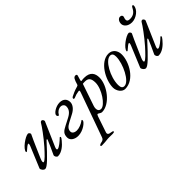

<svg xmlns="http://www.w3.org/2000/svg" viewBox="-33 -1281 2225 2225"><g transform="rotate(-45 1079.5 -168.0)"><path d="M67 14C101 14 173 -59 312 -211C315 -214 318 -216 321 -216C325 -216 328 -212 324 -203C314 -175 276 -93 248 -33C240 -15 259 14 276 14C339 14 396 -37 434 -84C450 -103 456 -114 456 -119C456 -124 451 -128 447 -128C446 -128 445 -128 444 -127C414 -97 356 -47 330 -47C318 -47 316 -60 327 -86L455 -380C460 -391 445 -414 433 -414C425 -414 415 -411 408 -398C391 -367 314 -259 239 -174C183 -112 130 -55 110 -55C96 -55 101 -82 113 -109C153 -199 192 -294 236 -385C243 -399 224 -418 214 -418C169 -418 47 -331 47 -283C47 -280 51 -279 55 -279C57 -279 59 -279 60 -280C89 -306 121 -333 132 -333C142 -333 138 -314 129 -292L24 -39C17 -22 44 14 67 14Z M608 14C693 14 772 -52 772 -77C772 -83 769 -89 765 -89C760 -89 757 -85 753 -82C726 -62 679 -42 640 -42C610 -42 578 -57 578 -87C578 -124 600 -147 648 -172L736 -218C788 -245 820 -288 820 -328C820 -378 789 -414 728 -414C663 -414 595 -366 595 -337C595 -327 603 -313 611 -313C618 -313 622 -319 624 -323C635 -345 667 -372 703 -372C730 -372 752 -353 752 -326C752 -286 733 -250 671 -218L592 -177C529 -145 503 -125 503 -64C503 -17 551 14 608 14Z M724 286C760 286 790 283 823 279C829 278 837 278 846 278C863 278 885 279 906 279C921 279 935 276 935 268C935 258 918 254 905 253C871 250 854 237 864 209L930 14C936 -2 941 -8 946 -8C949 -8 953 -7 957 -4C970 4 986 14 998 14C1130 14 1260 -163 1260 -290C1260 -360 1230 -415 1130 -415C1116 -415 1103 -414 1086 -411C1081 -410 1077 -416 1081 -429L1098 -487C1101 -499 1091 -506 1080 -506C1050 -506 1039 -480 1020 -417C1017 -407 1011 -403 1002 -401C949 -387 907 -366 886 -355C878 -351 871 -345 871 -334C871 -328 876 -325 883 -325C885 -325 889 -325 892 -327C920 -340 940 -345 972 -350C975 -350 978 -351 980 -351C992 -351 991 -343 983 -319L790 220C781 246 766 252 738 257C726 259 708 267 708 277C708 284 717 286 724 286ZM1017 -20C996 -20 983 -29 977 -46C972 -61 972 -82 980 -106L1072 -376C1086 -378 1098 -378 1110 -378C1158 -377 1186 -356 1186 -281C1186 -175 1079 -20 1017 -20Z M1378 14C1532 14 1632 -176 1632 -296C1632 -362 1594 -414 1527 -414C1393 -414 1287 -224 1287 -99C1287 -41 1329 14 1378 14ZM1394 -16C1367 -16 1351 -34 1351 -78C1351 -210 1448 -384 1525 -384C1559 -384 1568 -359 1568 -324C1568 -211 1474 -16 1394 -16Z M1980 -476C2050 -476 2131 -537 2131 -600C2131 -604 2129 -612 2122 -612C2114 -612 2109 -609 2097 -586C2072 -537 2036 -520 1990 -520C1958 -520 1947 -531 1947 -552C1947 -569 1957 -585 1957 -596C1957 -609 1948 -622 1926 -622C1901 -622 1876 -596 1876 -554C1876 -516 1913 -476 1980 -476ZM1717 14C1751 14 1823 -59 1962 -211C1965 -214 1968 -216 1971 -216C1975 -216 1978 -212 1974 -203C1964 -175 1926 -93 1898 -33C1890 -15 1909 14 1926 14C1989 14 2046 -37 2084 -84C2100 -103 2106 -114 2106 -119C2106 -124 2101 -128 2097 -128C2096 -128 2095 -128 2094 -127C2064 -97 2006 -47 1980 -47C1968 -47 1966 -60 1977 -86L2105 -380C2110 -391 2095 -414 2083 -414C2075 -414 2065 -411 2058 -398C2041 -367 1964 -259 1889 -174C1833 -112 1780 -55 1760 -55C1746 -55 1751 -82 1763 -109C1803 -199 1842 -294 1886 -385C1893 -399 1874 -418 1864 -418C1819 -418 1697 -331 1697 -283C1697 -280 1701 -279 1705 -279C1707 -279 1709 -279 1710 -280C1739 -306 1771 -333 1782 -333C1792 -333 1788 -314 1779 -292L1674 -39C1667 -22 1694 14 1717 14Z"/></g></svg>

Font: EB Garamond
Style: Italic
Weight: 400
Italic angle: -17.2°
Designer: Georg Duffner and Octavio Pardo
Foundry: Georg Duffner
Version: Version 1.000;PS 001.000;hotconv 1.0.88;makeotf.lib2.5.64775